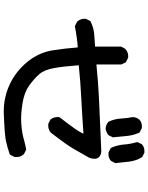

<svg xmlns="http://www.w3.org/2000/svg" viewBox="99 -887 802 1040"><g transform="rotate(90 500.0 -367.0)"><path d="M585 13.7Q558.1 13.7 532.5 10Q506.8 6.3 482.7 -1Q458.5 -8.3 435.1 -19.5Q400.4 -36.1 370.6 -59.6Q340.8 -83 315.9 -113.3Q303.2 -128.4 293 -144.8Q282.7 -161.1 274.9 -178Q267.1 -194.8 261.5 -212.6Q255.9 -230.5 252.9 -249.5Q242.2 -317.4 236.8 -387.2Q222.7 -386.2 209.7 -385Q196.8 -383.8 184.1 -381.8Q153.8 -377.9 125 -372.1L121.6 -371.6L118.7 -373L99.1 -382.8L97.7 -383.8L96.2 -385.3Q79.6 -403.8 82 -429.7V-431.6L83 -433.1L92.8 -452.6L94.2 -455.6L97.2 -457Q113.8 -465.3 131.6 -470.2Q149.4 -475.1 168 -476.6Q199.7 -479 232.4 -481V-619.1V-621.6L233.4 -624L244.1 -643.6L245.1 -645L246.6 -646Q265.1 -662.6 291 -660.2H293L294.4 -659.2L314 -649.4L316.9 -647.9L318.4 -645L328.1 -625.5L329.1 -623.5V-621.1V-488.3Q423.3 -497.6 511.2 -502Q604 -506.8 796.4 -514.6H796.9H797.4Q799.3 -514.6 801.3 -514.4Q803.2 -514.2 805.2 -513.9Q807.1 -513.7 808.8 -513.4Q810.5 -513.2 812.3 -512.7Q814 -512.2 815.4 -511.7Q827.6 -507.3 834 -498.3Q840.3 -489.3 840.1 -477.3Q839.8 -465.3 835.4 -451.2L835 -450.2L834.5 -449.2L787.6 -367.2Q764.2 -325.7 698.2 -241.2L697.3 -240.2L696.3 -239.3Q677.7 -225.1 652.3 -227.5H650.4L648.9 -228.5L629.4 -238.3L627.4 -239.3L626 -241.2Q611.8 -259.8 614.3 -285.2L614.7 -288.1L616.2 -290Q655.3 -340.8 676.8 -371.1Q679.7 -375.5 682.9 -380.1Q686 -384.8 688.7 -389.4Q691.4 -394 694.1 -398.7Q696.8 -403.3 699.5 -408.2Q702.1 -413.1 704.1 -418Q650.9 -414.1 603 -411.4Q555.2 -408.7 511.2 -406.2Q422.9 -401.9 333.5 -392.6Q339.4 -311.5 348.6 -259.3Q357.9 -206.5 381.8 -178.7Q407.2 -149.9 444.8 -123Q481.4 -97.2 539.6 -87.9Q569.3 -83 596.2 -81.3Q623 -79.6 647 -81.1Q663.1 -82 677 -83.7Q690.9 -85.4 702.6 -87.6Q714.4 -89.8 724.6 -92.3Q731.9 -94.7 740 -96.7Q748 -98.6 755.9 -100.6Q763.7 -102.5 771.5 -104.2Q779.3 -106 787.1 -107.4L790.5 -107.9L793.5 -106.4L813 -96.7L814.5 -95.7L815.9 -94.2Q825.2 -84 828.6 -71.5Q832 -59.1 830.1 -45.4L829.6 -43.9L829.1 -42.5L819.3 -22.9L817.4 -19.5L814 -18.1Q779.8 -6.3 742.7 2Q705.1 9.8 585 13.7ZM673.8 -538.1Q670.4 -538.6 667.5 -539.3Q664.6 -540 661.9 -540.8Q659.2 -541.5 656.5 -542.7Q653.8 -543.9 651.1 -545.4Q648.4 -546.9 646 -548.6Q643.6 -550.3 641.1 -552.2L639.6 -553.2L638.7 -555.7Q631.3 -570.8 627.2 -587.6Q623 -604.5 622.1 -622.1Q620.1 -655.3 614.3 -685.5V-687V-688.5Q615.2 -697.8 618.9 -706.1Q622.6 -714.4 628.4 -721.2L628.9 -721.7L629.4 -722.2Q646 -736.8 671.9 -734.4H673.8L675.3 -733.4L694.8 -723.6L697.8 -722.2L699.2 -718.8Q706.5 -702.6 710.9 -685.3Q715.3 -668 716.8 -650.4Q719.7 -616.2 723.6 -580.1L724.1 -577.1L722.7 -574.7L712.9 -555.2L711.9 -553.2L710 -551.8Q706.1 -548.8 701.9 -546.6Q697.8 -544.4 693.6 -542.7Q689.5 -541 685.1 -539.8Q680.7 -538.6 675.8 -538.1H674.8ZM804.2 -554.7 784.7 -564.5 781.7 -565.9 780.3 -569.3Q777.8 -574.7 775.6 -580.3Q773.4 -585.9 771.7 -591.6Q770 -597.2 768.6 -603Q767.1 -608.9 765.9 -615Q764.6 -621.1 763.9 -627.2Q763.2 -633.3 762.7 -639.2Q759.8 -673.8 750.5 -706.1L749.5 -710L751 -713.4L760.7 -732.9L761.7 -734.9L763.2 -735.8Q779.8 -750.5 805.7 -748H807.6L809.1 -747.1L828.6 -737.3L831.1 -735.8L832.5 -733.4Q851.1 -702.6 855.5 -665Q859.4 -629.9 863.3 -593.8L863.8 -590.8L862.3 -588.4L852.5 -568.8L851.6 -566.9L850.1 -565.9Q833.5 -551.3 807.6 -553.7H805.7Z"/></g></svg>

Font: NaikaiFont
Style: Bold
Weight: 700
Version: Version 1.89